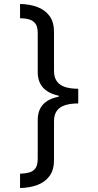

<svg xmlns="http://www.w3.org/2000/svg" viewBox="-20 -812 495 967"><path d="M374 -291Q334 -291 307 -282Q280 -273 266 -253.5Q252 -234 252 -201V-6Q252 44 229.5 74.5Q207 105 168.5 119.5Q130 134 81 135V63Q109 62 129 56Q149 50 159.5 34Q170 18 170 -13V-206Q170 -257 197 -286Q224 -315 276 -325V-330Q224 -341 197 -370.5Q170 -400 170 -450V-645Q170 -676 159.5 -691.5Q149 -707 129 -713.5Q109 -720 81 -720V-792Q130 -791 168.5 -776.5Q207 -762 229.5 -731.5Q252 -701 252 -651V-455Q252 -423 266 -403Q280 -383 307 -374Q334 -365 374 -365Z"/></svg>

Font: umalayalam25
Style: Book
Weight: 400
Designer: Jelle Bosma - Monotype Design Team
Foundry: Monotype Imaging Inc.
Version: Version 2.003